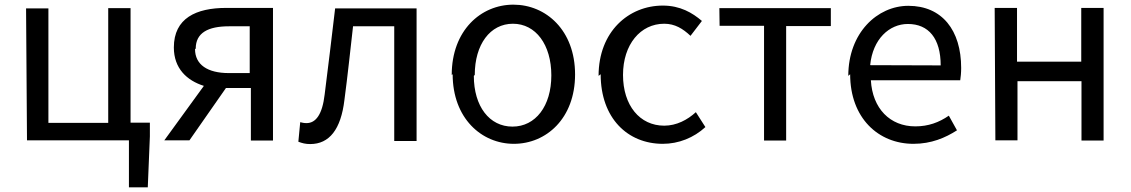

<svg xmlns="http://www.w3.org/2000/svg" viewBox="-20 -578 4860 825"><path d="M96 25H534V227H615L624 8V-51H541V-543H445V-50H188V-542H92Z M686 25H794L951 -200H1058V26H1153V-544H952C823 -544 727 -500 727 -374C727 -284 783 -232 856 -209ZM821 -369C821 -437 874 -465 964 -465H1053V-264H963C872 -264 818 -300 818 -367Z M1262 31C1278 37 1292 41 1313 41C1395 41 1445 -22 1460 -149C1474 -254 1485 -360 1497 -465H1674V28H1770V-542H1420C1405 -418 1391 -295 1375 -172C1365 -86 1337 -49 1297 -49C1286 -49 1278 -51 1270 -53Z M1925 -259C1925 -70 2049 40 2188 40C2327 40 2451 -69 2451 -258C2451 -448 2326 -558 2186 -558C2046 -558 1921 -447 1921 -256ZM2020 -256C2020 -387 2086 -476 2184 -476C2282 -476 2349 -386 2349 -254C2349 -122 2281 -34 2182 -34C2083 -34 2016 -121 2016 -252Z M2561 -259C2561 -70 2677 40 2828 40C2896 40 2961 14 3011 -32L2970 -96C2934 -63 2887 -38 2834 -38C2729 -38 2657 -125 2657 -256C2657 -387 2732 -476 2834 -476C2880 -476 2914 -455 2947 -424L2996 -488C2955 -523 2903 -554 2828 -554C2682 -554 2552 -443 2552 -252Z M3072 -467H3263V26H3358V-466H3550V-543H3071Z M3633 -259C3633 -71 3754 40 3905 40C3982 40 4042 14 4092 -18L4057 -81C4015 -52 3969 -35 3913 -35C3804 -35 3729 -112 3722 -233H4106C4108 -246 4110 -265 4110 -286C4110 -448 4028 -553 3883 -553C3750 -553 3625 -437 3625 -252ZM3719 -298C3730 -410 3801 -475 3881 -475C3970 -475 4022 -413 4022 -297Z M4257 25H4352V-229H4627V26H4722V-544H4626V-313H4350V-544H4254Z"/></svg>

Font: GenEiGothic-pro-Regular
Style: Regular
Weight: 400
Designer: Ryoko NISHIZUKA (kana & ideographs); Paul D. Hunt (Latin, Greek & Cyrillic); Wenlong ZHANG (bopomofo); Sandoll Communica
Foundry: Adobe Systems Incorporated; o_tamon
Version: Version 1.000.140830